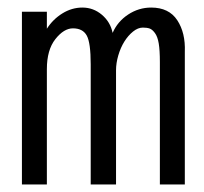

<svg xmlns="http://www.w3.org/2000/svg" viewBox="-20 -488 540 508"><path d="M38 0V-457H104V-412Q120 -437 145 -452.5Q170 -468 198 -468Q227 -468 249.5 -449Q272 -430 278 -401Q291 -431 319 -449.5Q347 -468 380 -468Q427 -468 449 -434.5Q471 -401 469 -351V0H403V-324Q403 -355 400 -373Q397 -391 390 -400.5Q383 -410 376 -412.5Q369 -415 358 -415Q345 -415 332 -404.5Q319 -394 309 -378Q299 -362 293 -341.5Q287 -321 287 -302V0H220V-318Q220 -375 209.5 -394Q199 -413 173 -413Q149 -413 126.5 -384.5Q104 -356 104 -305V0Z"/></svg>

Font: Inconsolata
Style: Regular
Weight: 400
Designer: Raph Levien, Kirill Tkachev
Foundry: Cyreal
Version: Version 1.013